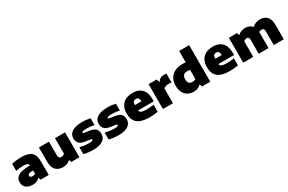

<svg xmlns="http://www.w3.org/2000/svg" viewBox="158 -2237 5510 3677"><g transform="rotate(-30 2913.5 -398.5)"><path d="M580 -296V0H397.5L382.5 -48H373Q324.5 11 226 11Q162 11 117 -10.2Q72 -31.5 48.8 -69.2Q25.5 -107 25.5 -155Q25.5 -237.5 89 -282.8Q152.5 -328 287.5 -335L361.5 -338.5Q355.5 -371 327.8 -384.5Q300 -398 239 -398Q203.5 -398 159.5 -392.2Q115.5 -386.5 79 -376V-534.5Q125 -546.5 179 -552.8Q233 -559 280 -559Q389 -559 454 -534Q519 -509 549.5 -452Q580 -395 580 -296ZM363.5 -148V-224L311 -221.5Q275.5 -219.5 259.8 -207.8Q244 -196 244 -175Q244 -156 258.5 -145.2Q273 -134.5 300.5 -134.5Q338.5 -134.5 363.5 -148Z M680 -232.5V-550H902V-247Q902 -209 916.2 -193.2Q930.5 -177.5 959 -177.5Q980.5 -177.5 1001.2 -185.5Q1022 -193.5 1035.5 -206.5V-550H1257.5V0H1076L1062 -50H1054Q1022 -21 982 -5.8Q942 9.5 898 9.5Q797 9.5 738.5 -49.8Q680 -109 680 -232.5Z M1353 -15V-167.5Q1397 -155 1451.2 -147.8Q1505.5 -140.5 1559 -140.5Q1604 -140.5 1622.2 -147.8Q1640.5 -155 1640.5 -168.5Q1640.5 -177.5 1634.8 -182Q1629 -186.5 1612 -189L1504 -205Q1416.5 -217.5 1376.8 -258.2Q1337 -299 1337 -370Q1337 -459.5 1413.5 -509.2Q1490 -559 1644 -559Q1689.5 -559 1736.2 -553.2Q1783 -547.5 1816.5 -538.5V-386.5Q1782.5 -396 1736.8 -401.8Q1691 -407.5 1648 -407.5Q1587 -407.5 1565.5 -399.2Q1544 -391 1544 -377.5Q1544 -370 1550.2 -365.8Q1556.5 -361.5 1573 -359L1681.5 -343Q1764.5 -331 1806 -293.2Q1847.5 -255.5 1847.5 -177Q1847.5 -118.5 1814 -76.2Q1780.5 -34 1716.5 -11.5Q1652.5 11 1563 11Q1506 11 1451.5 4.2Q1397 -2.5 1353 -15Z M1912.5 -15V-167.5Q1956.5 -155 2010.8 -147.8Q2065 -140.5 2118.5 -140.5Q2163.5 -140.5 2181.8 -147.8Q2200 -155 2200 -168.5Q2200 -177.5 2194.2 -182Q2188.5 -186.5 2171.5 -189L2063.5 -205Q1976 -217.5 1936.2 -258.2Q1896.5 -299 1896.5 -370Q1896.5 -459.5 1973 -509.2Q2049.5 -559 2203.5 -559Q2249 -559 2295.8 -553.2Q2342.5 -547.5 2376 -538.5V-386.5Q2342 -396 2296.2 -401.8Q2250.5 -407.5 2207.5 -407.5Q2146.5 -407.5 2125 -399.2Q2103.5 -391 2103.5 -377.5Q2103.5 -370 2109.8 -365.8Q2116 -361.5 2132.5 -359L2241 -343Q2324 -331 2365.5 -293.2Q2407 -255.5 2407 -177Q2407 -118.5 2373.5 -76.2Q2340 -34 2276 -11.5Q2212 11 2122.5 11Q2065.5 11 2011 4.2Q1956.5 -2.5 1912.5 -15Z M3026.5 -215H2679.5Q2683 -189.5 2698.2 -175.5Q2713.5 -161.5 2747.8 -155Q2782 -148.5 2844 -148.5Q2910.5 -148.5 2991.5 -162V-5Q2902 11 2810 11Q2687 11 2610 -19.2Q2533 -49.5 2496.2 -112.2Q2459.5 -175 2459.5 -274Q2459.5 -361.5 2493.2 -425.8Q2527 -490 2593 -524.5Q2659 -559 2753.5 -559Q2843 -559 2904 -524Q2965 -489 2995.8 -423.8Q3026.5 -358.5 3026.5 -267ZM2678 -333H2822.5Q2821 -383 2804 -404.5Q2787 -426 2750.5 -426Q2713.5 -426 2696.2 -404.5Q2679 -383 2678 -333Z M3105 -550H3285L3302.5 -484H3312Q3333 -522 3369.2 -540.5Q3405.5 -559 3454.5 -559Q3477 -559 3502 -555V-358Q3478.5 -363 3440.5 -363Q3406.5 -363 3375 -353.5Q3343.5 -344 3327 -327V0H3105Z M3538 -263Q3538 -356.5 3576.2 -423.2Q3614.5 -490 3687.5 -525Q3760.5 -560 3863.5 -560Q3890.5 -560 3929.5 -557V-808H4151.5V0H3966L3954 -55H3944.5Q3916.5 -24.5 3876.8 -7.5Q3837 9.5 3787.5 9.5Q3717.5 9.5 3661.2 -19.5Q3605 -48.5 3571.5 -109.8Q3538 -171 3538 -263ZM3929.5 -187.5V-390.5Q3898.5 -395.5 3872 -395.5Q3814 -395.5 3786.2 -367.5Q3758.5 -339.5 3758.5 -278.5Q3758.5 -218.5 3782.8 -192.8Q3807 -167 3853 -167Q3874 -167 3894.2 -172.2Q3914.5 -177.5 3929.5 -187.5Z M4801.5 -215H4454.5Q4458 -189.5 4473.2 -175.5Q4488.5 -161.5 4522.8 -155Q4557 -148.5 4619 -148.5Q4685.5 -148.5 4766.5 -162V-5Q4677 11 4585 11Q4462 11 4385 -19.2Q4308 -49.5 4271.2 -112.2Q4234.5 -175 4234.5 -274Q4234.5 -361.5 4268.2 -425.8Q4302 -490 4368 -524.5Q4434 -559 4528.5 -559Q4618 -559 4679 -524Q4740 -489 4770.8 -423.8Q4801.5 -358.5 4801.5 -267ZM4453 -333H4597.5Q4596 -383 4579 -404.5Q4562 -426 4525.5 -426Q4488.5 -426 4471.2 -404.5Q4454 -383 4453 -333Z M5777.5 -316V0H5556V-303.5Q5556 -341 5541.5 -356.8Q5527 -372.5 5500.5 -372.5Q5463 -372.5 5439.5 -353Q5440.5 -333 5440.5 -321.5V0H5223V-303.5Q5223 -341.5 5210.2 -357Q5197.5 -372.5 5171 -372.5Q5149.5 -372.5 5131.2 -364.5Q5113 -356.5 5102 -343.5V0H4880V-550H5061.5L5075.5 -500H5085Q5114 -528.5 5154.2 -543.8Q5194.5 -559 5244.5 -559Q5292 -559 5330.2 -542.2Q5368.5 -525.5 5394.5 -491.5Q5432 -526 5476.5 -542.5Q5521 -559 5568.5 -559Q5665.5 -559 5721.5 -499.8Q5777.5 -440.5 5777.5 -316Z"/></g></svg>

Font: Encode Sans Semi Expanded Black
Style: Regular
Weight: 900
Width: 6
Designer: Multiple Designers
Foundry: Impallari Type
Version: Version 2.000